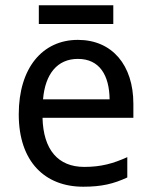

<svg xmlns="http://www.w3.org/2000/svg" viewBox="-20 -697 572 727"><path d="M409 -677H127V-606H409ZM275 -546C141 -546 51 -440 51 -264C51 -85 150 10 295 10C365 10 410 -1 462 -25V-102C409 -78 363 -65 299 -65C200 -65 144 -130 141 -251H485V-304C485 -450 405 -546 275 -546ZM275 -474C357 -474 394 -412 395 -321H143C151 -417 197 -474 275 -474Z"/></svg>

Font: Noto Sans Thai
Style: Regular
Weight: 400
Designer: Monotype Design Team
Foundry: Monotype Imaging Inc.
Version: Version 1.901